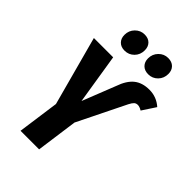

<svg xmlns="http://www.w3.org/2000/svg" viewBox="-266 -1028 1134 1134"><g transform="rotate(45 301.5 -460.5)"><path d="M230 -769Q199.7 -769 181.9 -787.1Q164.1 -805.2 164.1 -835Q164.1 -871.1 188.5 -896Q212.9 -920.9 247.1 -920.9Q278.8 -920.9 296.4 -902.8Q314 -884.8 314 -855Q314 -817.9 289.8 -793.5Q265.6 -769 230 -769ZM428.2 -769Q397 -769 378.9 -787.1Q360.8 -805.2 360.8 -835Q360.8 -871.1 385.3 -896Q409.7 -920.9 443.8 -920.9Q475.1 -920.9 493.2 -902.8Q511.2 -884.8 511.2 -855Q511.2 -818.4 487.1 -793.7Q462.9 -769 428.2 -769ZM130.9 0 167 -259.8 49.8 -693.8H210.9L261.2 -378.9L342.8 -585.9Q365.2 -650.9 402.1 -680.4Q439 -710 498 -710Q558.1 -710 603 -669.9L547.9 -585.9Q527.8 -598.1 513.2 -598.1Q499 -598.1 490 -590.1Q481 -582 470.2 -561L321.8 -259.8L286.1 0Z"/></g></svg>

Font: Fira Sans Compressed
Style: Bold Italic
Weight: 700
Width: 3
Italic angle: -8°
Designer: Carrois Corporate & Edenspiekermann AG
Foundry: Carrois Corporate GbR & Edenspiekermann AG
Version: Version 4.203;PS 004.203;hotconv 1.0.88;makeotf.lib2.5.64775